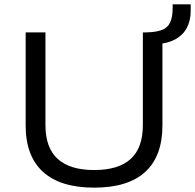

<svg xmlns="http://www.w3.org/2000/svg" viewBox="-20 -854 897 883"><path d="M413 9Q258 9 178 -63.5Q98 -136 98 -277V-705H189V-279Q189 -174 245.5 -123Q302 -72 413 -72Q525 -72 581 -123Q637 -174 637 -279V-705H727V-277Q727 -136 648 -63.5Q569 9 413 9ZM700 -651 652 -684V-705Q699 -706 725.5 -716.5Q752 -727 763 -752Q774 -777 774 -817V-834H857V-804Q857 -759 839 -725.5Q821 -692 786 -673Q751 -654 700 -651Z"/></svg>

Font: Nunito Sans 10pt SemiExpanded
Style: Regular
Weight: 400
Width: 6
Designer: Vernon Adams
Foundry: Vernon Adams
Version: Version 3.101;gftools[0.9.27]